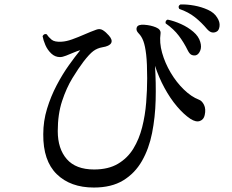

<svg xmlns="http://www.w3.org/2000/svg" viewBox="-20 -830 1040 861"><path d="M401 11Q296 11 234.5 -49Q173 -109 174 -228Q174 -287 191 -342.5Q208 -398 234 -447.5Q260 -497 288.5 -537Q317 -577 340 -605Q328 -602 310.5 -594.5Q293 -587 276.5 -580.5Q260 -574 249 -574Q227 -574 210 -590Q193 -606 183.5 -628Q174 -650 171 -668Q178 -681 190 -676Q198 -663 211.5 -652Q225 -641 256 -643Q277 -644 303.5 -653.5Q330 -663 358.5 -675.5Q387 -688 412 -697Q428 -703 441.5 -694.5Q455 -686 468 -671Q486 -651 478.5 -637Q471 -623 439 -618Q416 -614 398.5 -601Q381 -588 354 -553Q332 -524 305 -480Q278 -436 258.5 -377Q239 -318 239 -242Q239 -163 279.5 -116.5Q320 -70 402 -70Q466 -70 509 -95.5Q552 -121 578 -163.5Q604 -206 617.5 -259.5Q631 -313 635.5 -370Q640 -427 640 -479Q640 -546 635.5 -585Q631 -624 623 -645.5Q615 -667 602 -680Q588 -694 593.5 -707.5Q599 -721 627 -719Q656 -717 679 -707.5Q702 -698 700 -680Q694 -639 707 -593Q720 -547 745.5 -504Q771 -461 804.5 -428.5Q838 -396 872 -383Q886 -378 895 -359.5Q904 -341 898 -314Q894 -294 876.5 -287.5Q859 -281 834 -297Q804 -317 773.5 -353Q743 -389 717.5 -436Q692 -483 675 -535Q680 -459 678 -381.5Q676 -304 662 -233.5Q648 -163 616.5 -108Q585 -53 532.5 -21Q480 11 401 11ZM858 -582Q848 -580 839 -584Q830 -588 822 -604Q805 -639 782 -669.5Q759 -700 723 -725Q721 -731 724 -736Q727 -741 732 -742Q761 -736 792 -722Q823 -708 847 -687.5Q871 -667 878 -642Q885 -619 877.5 -602Q870 -585 858 -582ZM951 -688Q942 -683 931.5 -684.5Q921 -686 909 -699Q884 -729 854.5 -752.5Q825 -776 784 -790Q776 -803 789 -810Q818 -811 851 -805Q884 -799 912.5 -786Q941 -773 954 -751Q967 -731 964.5 -712Q962 -693 951 -688Z"/></svg>

Font: Zen Old Mincho Medium
Style: Regular
Weight: 500
Designer: Yoshimichi Ohira
Foundry: Positype
Version: Version 1.500